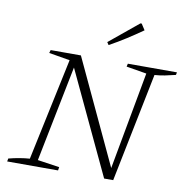

<svg xmlns="http://www.w3.org/2000/svg" viewBox="-93 -972 1043 1063"><g transform="rotate(10 428.5 -440.5)"><path d="M581 -649H857L854 -634Q822 -626 794 -620.5Q766 -615 737 -613L613 0H562L282 -595L295 -597L183 -37L306 -19L303 0H17L20 -17Q51 -25 80.5 -30Q110 -35 138 -37L260 -612L142 -632L147 -649H317L599 -46L587 -45L691 -613L577 -632ZM458 -732 448 -747 611 -881H618L640 -847Q596 -816 551.5 -787.5Q507 -759 458 -732Z"/></g></svg>

Font: Piazzolla Thin Thin
Style: Italic
Weight: 250
Italic angle: -11.3°
Version: Version 2.005